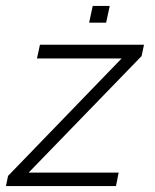

<svg xmlns="http://www.w3.org/2000/svg" viewBox="-22 -624 521 644"><path d="M277 -548 289 -604H346L334 -548ZM-2 0 5 -34 386 -428H102L112 -474H461L453 -436L74 -45H376L367 0Z"/></svg>

Font: Kanit ExtraLight
Style: Italic
Weight: 275
Italic angle: -12°
Designer: Katatrad Team
Foundry: CadsonDemak
Version: Version 2.000; ttfautohint (v1.8.3)